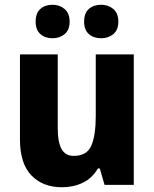

<svg xmlns="http://www.w3.org/2000/svg" viewBox="-20 -778 648 808"><path d="M543 -549V0H420L400 -69H392Q368 -28 328.5 -9Q289 10 241 10Q160 10 112 -40Q64 -90 64 -191V-549H223V-238Q223 -180 239 -151Q255 -122 290 -122Q346 -122 364.5 -165.5Q383 -209 383 -290V-549ZM130 -687Q130 -723 150 -740.5Q170 -758 201 -758Q231 -758 252 -740Q273 -722 273 -687Q273 -652 252 -634.5Q231 -617 201 -617Q170 -617 150 -634.5Q130 -652 130 -687ZM334 -687Q334 -723 354 -740.5Q374 -758 406 -758Q436 -758 457 -740Q478 -722 478 -687Q478 -652 457 -634.5Q436 -617 406 -617Q374 -617 354 -634.5Q334 -652 334 -687Z"/></svg>

Font: Noto Sans Ethiopic SemiCondensed ExtraBold
Style: Regular
Weight: 800
Width: 4
Designer: Monotype Design Team
Foundry: Monotype Imaging Inc.
Version: Version 2.102; ttfautohint (v1.8.4.7-5d5b)